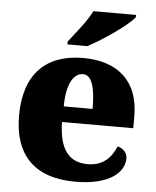

<svg xmlns="http://www.w3.org/2000/svg" viewBox="-54 -812 707 869"><g transform="rotate(5 299.0 -378.0)"><path d="M231 -619V-606H321C391 -642 504 -721 529 -756V-766H335C314 -721 260 -657 231 -619ZM320 10C481 10 542 -55 542 -115C542 -141 523 -159 498 -166C476 -113 438 -74 370 -74C284 -74 240 -129 237 -254H561V-309C561 -468 465 -551 308 -551C138 -551 41 -454 41 -266C41 -91 131 10 320 10ZM370 -325H239C239 -425 270 -478 313 -478C353 -478 370 -424 370 -325Z"/></g></svg>

Font: Noto Serif Thai Black
Style: Regular
Weight: 900
Designer: Monotype Design Team
Foundry: Monotype Imaging Inc.
Version: Version 2.002